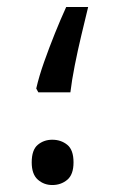

<svg xmlns="http://www.w3.org/2000/svg" viewBox="-20 -520 384 551"><path d="M90 -255 84 -266Q92 -301 106.5 -342Q121 -383 137.5 -424Q154 -465 170 -500H233Q224 -463 213.5 -419Q203 -375 194.5 -332Q186 -289 182 -255ZM130 11Q106 11 88.5 -4.5Q71 -20 71 -54Q71 -90 88.5 -104.5Q106 -119 130 -119Q155 -119 173 -104.5Q191 -90 191 -54Q191 -19 173 -4Q155 11 130 11Z"/></svg>

Font: Noto Sans Arabic SemiCondensed
Style: Regular
Weight: 400
Width: 4
Designer: Monotype Design Team, Nadine Chahine, Nizar Qandah and Khaled Hosny
Foundry: Monotype Imaging Inc.
Version: Version 2.012